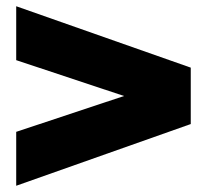

<svg xmlns="http://www.w3.org/2000/svg" viewBox="-20 -662 660 616"><path d="M378 -354 32 -239V-66L592 -264V-445L32 -642V-469Z"/></svg>

Font: Bounded ExtBd
Style: Regular
Weight: 800
Designer: Vlad Churkin
Version: Version 3.0